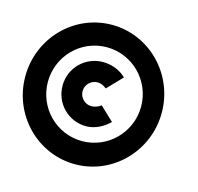

<svg xmlns="http://www.w3.org/2000/svg" viewBox="-123 -723 739 718"><g transform="rotate(15 247.0 -364.0)"><path d="M-38.1 -363.8C-38.1 -214.8 80.1 -94.2 226.1 -94.2C371.6 -94.2 490.2 -214.8 490.2 -363.8C490.2 -513.2 371.6 -633.8 226.1 -633.8C80.1 -633.8 -38.1 -513.2 -38.1 -363.8ZM319.3 -282.7 266.1 -333C256.8 -325.2 242.2 -319.8 229 -319.8C204.1 -319.8 183.1 -340.8 183.1 -366.2C183.1 -391.1 204.1 -412.1 229 -412.1C242.2 -412.1 254.9 -405.8 264.2 -397.9L319.3 -455.1C297.4 -477.1 264.2 -490.7 229.5 -490.7C160.6 -490.7 105.5 -435.5 105.5 -366.7C105.5 -297.4 160.6 -242.2 229.5 -242.2C264.2 -242.2 297.4 -260.7 319.3 -282.7ZM48.8 -366.2C48.8 -466.3 128.9 -547.9 229 -547.9C329.1 -547.9 409.7 -466.3 409.7 -366.2C409.7 -266.1 329.1 -184.6 229 -184.6C128.9 -184.6 48.8 -266.1 48.8 -366.2Z"/></g></svg>

Font: Tuffy
Style: Bold
Weight: 700
Designer: Thatcher Ulrich, Karoly Barta, Michael Everson
Version: Version 001.270